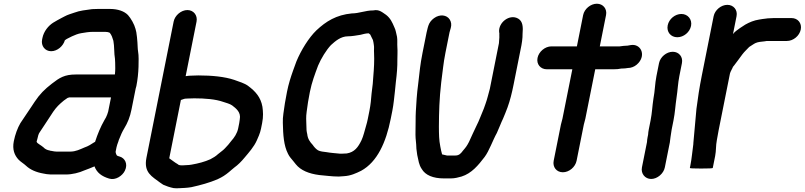

<svg xmlns="http://www.w3.org/2000/svg" viewBox="-20 -779 4321 1031"><path d="M600.8 36 605.6 12C607.2 7.3 608.5 2.7 609.4 -2C611.9 -8 614.2 -14.3 616.2 -21C617 -25 618.5 -29.3 620.8 -34C629 -54.7 635.7 -70.6 646.8 -89C665.7 -119.9 678 -150.4 686.1 -191L708.7 -304C709.5 -308 710.7 -312.3 712.3 -317C719 -350.7 722.8 -387.6 723.8 -420C724.3 -446.3 725.7 -480.1 721.4 -503C719 -516.5 719.3 -535.9 718 -551L715.6 -579C714.4 -589.7 713.2 -598.7 712 -606L707.6 -624C701.3 -648.5 683 -680.6 667.3 -698C647.6 -718.6 613.4 -731 569.9 -731H506.9C496.9 -731 486.2 -730.7 474.7 -730C439.6 -725.1 408.4 -722.2 378.9 -711C359.9 -704.5 343.3 -700 326.9 -691L311.4 -683C299.3 -677.1 277 -664 265.2 -657C239.9 -640.7 215 -611 207.8 -575L206 -566C199.4 -533 221.6 -504 254.6 -504C288.2 -504 319.6 -531.8 328.4 -563C333.7 -567.4 342.4 -572.1 346.6 -574L366.6 -584C380.2 -590.2 400 -598.6 417 -601C436.4 -604.4 458 -608 480.4 -608H545.4C548.7 -608 552 -607.7 555.2 -607C560.7 -607 565.3 -604.1 569.4 -603C580 -589.8 584 -576 588.8 -560C594.7 -530.8 592 -492.6 597.4 -463L598.4 -443C598.8 -420.8 599.7 -404.8 597.3 -382L596.7 -379H386.7C326.5 -379 299.6 -361.6 258.9 -330C219.3 -299.4 193.8 -273.9 166.5 -233L149.3 -207C129.3 -178.4 109.2 -146.1 89.6 -118C74.2 -91.7 61.4 -57.1 54.2 -21C45.2 24.1 58 54.9 79.4 78C90.8 90 108.3 100 119.8 111C142 132.1 174.4 146.3 213.5 153L229.9 156C237.1 156.7 244.6 157.3 252.5 158H333.5C367.9 158 405.9 148.3 432.8 136C449.8 129.7 471.4 121.6 486 115L487.2 114C500.2 148.9 526.7 168.1 566.1 180C600.6 190.7 637.2 164.9 650.4 138C668.7 100.8 649.9 69.8 623.6 62C618.6 60.5 614 59.4 609.6 57H608.6C604.6 52 601.2 43 600.8 36ZM576.1 -256 560.9 -180 555.7 -164C551.8 -153.2 547.2 -144.1 540.7 -134C520 -97.8 504.3 -59.7 490.4 -17L486 -15L462 0C453.2 4.7 445.1 9.3 433.4 13C410.8 22.5 387 35 358 35H283C279 35 275.1 34.7 271.2 34L254.8 31C251.5 31 248.6 30.3 246.2 29C234.3 27.3 220.7 20.9 214.4 13C208.1 7.7 200.3 2 190.8 -4C185.2 -8 178.4 -11.9 176.6 -18L177.2 -21C177.9 -24.3 179 -28.3 180.6 -33C183 -45.2 187.3 -62.3 194 -70C211.6 -98.1 233.9 -128.7 251.3 -157L265.7 -179C284.2 -205.3 296.6 -217.3 322.7 -239C331.2 -245 337.8 -249.7 342.5 -253L348.9 -255C349.7 -255.7 350.4 -256 351.1 -256Z M951.3 -242 963.1 -246C970.2 -249.2 978.4 -250 988.9 -250C999.6 -250 1011 -250.3 1023.1 -251C1080.6 -251 1137.9 -246.4 1178.3 -232C1193.3 -227 1214.4 -221.7 1226.5 -213C1247.5 -196.8 1275.2 -176.3 1267.5 -138C1266.9 -131.3 1265.9 -124.7 1264.6 -118L1259 -90C1253.5 -62.4 1237.4 -39.5 1222.6 -23C1213.3 -10.6 1198.2 7.8 1187.4 18C1176.2 30.2 1161.4 38.8 1150.2 49C1137.8 60.8 1125 67.6 1109.8 76C1079.4 89.8 1044.9 98.7 1009 105L994.6 107C975 107 943.2 114 933.6 102C916.8 92.6 904.7 81.8 888.8 71ZM986.2 -725C952.8 -725 919 -696.3 912.4 -663L766.4 68C750.3 148.6 797.3 169 838.9 201L856.5 213C871.5 219.8 892.5 227.2 911.9 231C931.4 233.9 952.8 230 973.1 230C984.5 229.3 996.1 228 1007.9 226C1057.9 215 1104.6 202 1147.3 184L1167.3 174C1185.4 164.7 1206.7 148.1 1222.2 134L1237.8 121C1258.8 105.8 1276 88.3 1293.6 67C1315.9 40.5 1344.2 8.9 1359 -25L1370.2 -51C1375.2 -63 1379 -75.3 1381.6 -88L1387.6 -118C1394.8 -154.2 1392.6 -180.1 1389.1 -206C1380.2 -257.1 1351 -289 1313.3 -317C1292.8 -332.7 1265 -339.7 1237.9 -350C1186 -367.5 1117.5 -374 1044.7 -374C1033.2 -373.3 1022.8 -373 1013.5 -373C1000.1 -373 987.9 -372 976.9 -370L1035.4 -663C1042 -696.3 1019.7 -725 986.2 -725Z M1869.1 -707C1785.4 -698.8 1730.6 -664.4 1679 -616C1637.9 -576.3 1596.8 -509.8 1571.6 -449L1554.1 -401C1541.2 -364.7 1529.6 -328.8 1521.1 -286C1517 -265.3 1513.2 -245 1509.9 -225C1504.9 -186.2 1497.1 -151 1498.8 -119C1500.2 -54.6 1503.6 2.2 1526.6 47C1534.2 63.2 1544.3 72.9 1554.8 86L1568.4 103C1594.6 135.7 1638.3 153.7 1694.9 161C1730.6 163.8 1760.8 169 1799.3 169C1809.4 168.3 1818.9 167.7 1827.7 167C1863.3 165 1892.2 151.4 1919.4 138C2006.1 90.5 2053 -15 2077.9 -140L2086.9 -185C2093.7 -219 2096.9 -257 2100.7 -289L2105.7 -339C2111.2 -383 2114.3 -419.8 2113.8 -460C2113.8 -483.1 2115.5 -503.4 2113.8 -525C2112.3 -544.9 2114.8 -562.7 2112 -581C2107.1 -600.3 2105.5 -617.3 2097.4 -633C2086.3 -659.1 2076.6 -680.8 2053.5 -699C2033.8 -711.8 2016.3 -730.3 1984.3 -723H1982.3C1942.7 -723 1908 -707 1869.1 -707ZM1959.8 -600C1961.8 -598.4 1966.5 -595.4 1968.4 -593C1973.8 -582.5 1977.3 -573.6 1982.6 -564C1985 -556 1985.9 -547 1987.4 -538C1990.1 -524.7 1987.2 -509.5 1988.6 -494C1990.6 -455.1 1988.3 -410.9 1984.5 -368L1981.5 -328L1975.3 -277C1973.2 -248.9 1970 -215.2 1963.9 -185L1954.9 -140C1952.4 -127.3 1949.3 -115 1945.6 -103C1938.4 -78.7 1931.5 -48 1921.2 -26C1903.2 11.2 1883.8 38.3 1842 45C1835.3 45 1827.9 45.3 1819.8 46H1803.8C1783 43.9 1754.2 41.9 1733.4 38C1718.8 36.3 1699 34.5 1687.4 28C1675.2 20.1 1667.2 10.6 1659.2 -1C1644.6 -16.7 1632.4 -33 1629.8 -59C1625.8 -75.2 1625.4 -83.8 1625.2 -106C1624.4 -131.8 1622.6 -150.1 1626.7 -179C1630.3 -210.6 1636.8 -249.5 1643.9 -285C1654.7 -338.9 1671.1 -381.1 1688.2 -427C1704.2 -464.9 1732.2 -510.7 1757.2 -537C1780.2 -557.9 1809.8 -584 1848.6 -584C1870.7 -584 1894.4 -588.9 1915.2 -592C1927.9 -595.3 1945.2 -600 1957.8 -600Z M2310.6 -681.5C2295.4 -670.5 2285.1 -656.7 2279.8 -640L2276.6 -629C2274 -619.7 2272.1 -611.7 2270.8 -605L2249 -496C2235.8 -429.5 2233.5 -395.9 2225.5 -328C2218.2 -275.9 2215.3 -222.2 2212.9 -180C2211 -150 2212.4 -106.5 2211.2 -76C2210.5 -44.6 2212.1 -28.7 2214.8 -4L2216 20C2217.1 31.3 2218.5 42.3 2220.4 53C2227.3 82.9 2228.8 104.8 2244.4 128C2263.8 161.7 2305.6 179 2363.3 179H2401.3C2422 179 2441.2 173.8 2458.3 169C2512.5 152 2548.2 108.6 2582.2 64C2607.4 30.4 2626.1 -26.1 2648 -65C2656.8 -83 2671.7 -123.1 2681.3 -142C2690.5 -162.4 2696.7 -180.4 2705.3 -202C2718.8 -238.9 2729.3 -281.8 2737.5 -323L2780 -536C2783.2 -551.8 2784.4 -565.4 2785.6 -579L2786 -596C2789.3 -633.4 2787.9 -664.2 2762.6 -679C2716.4 -705.9 2655.5 -658.1 2660.2 -607C2660.9 -602.8 2662.3 -597.5 2661.2 -592C2661.1 -588 2661.1 -583.3 2661.4 -578L2660.2 -562C2659.8 -556.7 2659.5 -551.7 2659.2 -547L2610.3 -302C2602.8 -275.7 2596.4 -246.7 2587.3 -222L2578.1 -196C2566.8 -170.7 2552.5 -129.7 2538.8 -104C2527.3 -81.6 2510.8 -43.2 2498.4 -17C2486.9 5.4 2480.5 13.2 2466 30C2455.5 44.2 2445.8 56 2425.8 56H2379.8C2374 55.1 2361.6 52 2354 50C2350.3 37.6 2347.2 23.4 2344.4 8C2337.2 -27.9 2337.1 -56.9 2336.8 -99C2337.3 -177.9 2339 -247 2349.3 -337C2358.5 -402.9 2359.8 -434.6 2372 -496L2393.8 -605C2394.4 -608.3 2395.6 -612.7 2397.4 -618L2400.6 -629C2405.2 -645.7 2403.4 -660.7 2395.1 -674C2379.3 -699.2 2342.2 -704.4 2310.6 -681.5Z M3111.3 -698 3077.8 -530H2940.8C2906.9 -530 2873.1 -501.6 2866.4 -468C2859.7 -434.4 2882.4 -407 2916.3 -407H3053.3L3000.3 -142C2998.4 -132.3 2993.9 -119.5 2992 -110L2953.2 84C2946.4 118.1 2968.4 146 3002.4 146C3036.3 146 3069.4 118.1 3076.2 84L3115 -110C3116.8 -119.3 3121.3 -131.6 3123.3 -142L3176.3 -407H3274.3C3290.3 -407 3303.2 -408 3317.1 -411H3320.1C3330.7 -411 3341.6 -412 3352.7 -414L3363.9 -415C3381.2 -418.3 3396.1 -427 3408.5 -441C3449 -486.4 3420 -545.5 3367.2 -537L3355.8 -535C3353.7 -534.3 3351.9 -534 3350.6 -534C3335.4 -534 3320.6 -531.6 3307.8 -530H3200.8L3234.3 -698C3241 -731.3 3218.5 -759 3185 -759C3151.6 -759 3118 -731.3 3111.3 -698Z M3518.8 -440 3504.9 -370C3496.6 -328.7 3497 -290.5 3488.9 -250C3482.2 -207.7 3481.9 -174.8 3473.4 -132L3463.8 -84C3461.8 -74 3460.6 -64.7 3460.2 -56L3457.4 -42C3455.7 -33.3 3454.6 -24.7 3454.2 -16L3427 120C3420.5 153 3443.6 182 3476.7 182C3509.7 182 3543.5 153 3550 120L3574.8 -4C3578.4 -16.9 3577.9 -29.5 3580.4 -42C3583 -54.9 3584.1 -70.8 3586.8 -84L3596.4 -132C3605.3 -176.8 3606.2 -210.6 3612.9 -255C3618.9 -292.7 3620.2 -331.7 3627.9 -370L3641.8 -440C3648.5 -473.3 3626 -501 3592.5 -501C3559.1 -501 3525.5 -473.3 3518.8 -440ZM3565.4 -643C3558.3 -607.8 3581.7 -579 3617.1 -579C3651.1 -579 3683.9 -605.8 3690.8 -640C3697.7 -674.8 3673.3 -704 3639 -704C3605.1 -704 3572.2 -677.2 3565.4 -643Z M3812.1 -692 3748.3 -372C3736.2 -311.6 3726.5 -249.1 3719.7 -194C3714.8 -131.6 3708 -71.7 3703.2 -11C3703.5 -9 3703.4 -7 3703 -5C3697.4 33.8 3694.8 71.3 3687.2 109L3684.4 123C3684 125 3704.2 126 3744.8 126C3786.2 126 3807 125 3807.4 123L3820.2 59C3826.2 29.3 3823.2 4.1 3829.4 -27C3832.2 -44.3 3835.4 -62 3839 -80L3899.7 -384C3901.6 -393.8 3914.8 -414.7 3915.8 -420C3917.6 -422 3919.8 -424.7 3922.4 -428C3940.2 -452.3 3949.5 -463.1 3966.2 -487C3979 -503.9 3989.5 -511.8 4003.2 -527C4016.7 -534.9 4026.8 -543.2 4037.4 -548C4050.8 -554.1 4068.3 -555.1 4085.2 -557L4097.6 -559H4205.6C4239.7 -559 4273.1 -586.5 4279.9 -620.5C4286.7 -654.5 4264.3 -682 4230.2 -682H4135.2C4127.8 -682 4120.8 -681.7 4114 -681C4106.6 -681 4099.2 -680.3 4091.6 -679L4075.2 -677C4068.9 -675.7 4062.7 -674.7 4056.6 -674C4028.7 -669.8 4004.2 -659.4 3982.2 -647L3954.6 -629C3939 -618.2 3924.2 -607.7 3916 -596L3935.1 -692C3941.8 -725.3 3919.3 -753 3885.8 -753C3852.4 -753 3818.8 -725.3 3812.1 -692Z"/></svg>

Font: Smoothie
Style: It
Weight: 400
Foundry: Cannot Into Space Fonts
Version: Version 0.8